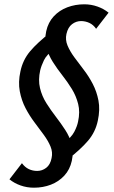

<svg xmlns="http://www.w3.org/2000/svg" viewBox="-20 -678 532 893"><path d="M138 195Q105 195 75.5 184.5Q46 174 24 156L82 81Q96 100 114 108.5Q132 117 153 117Q176 117 195 102.5Q214 88 220 57Q226 30 215 3.5Q204 -23 183.5 -51Q163 -79 140 -109.5Q117 -140 98.5 -175.5Q80 -211 72 -253.5Q64 -296 75 -346Q86 -399 120 -439.5Q154 -480 217 -529L233 -450Q197 -424 184.5 -398Q172 -372 167 -351Q157 -306 166 -268.5Q175 -231 195.5 -198.5Q216 -166 239.5 -135.5Q263 -105 283.5 -73.5Q304 -42 313.5 -7Q323 28 314 70Q305 111 279 139Q253 167 216.5 181Q180 195 138 195ZM292 66 277 -13Q312 -39 325.5 -65Q339 -91 343 -112Q353 -157 343.5 -194.5Q334 -232 314 -264.5Q294 -297 270 -327.5Q246 -358 226 -389.5Q206 -421 196 -456Q186 -491 195 -533Q204 -574 230 -602Q256 -630 293 -644Q330 -658 372 -658Q404 -658 433.5 -647.5Q463 -637 485 -619L427 -544Q414 -563 395.5 -571.5Q377 -580 357 -580Q334 -580 315 -565.5Q296 -551 289 -520Q283 -493 294 -466.5Q305 -440 325.5 -412Q346 -384 369.5 -353.5Q393 -323 411.5 -287.5Q430 -252 438 -210Q446 -168 435 -117Q424 -64 389.5 -23.5Q355 17 292 66Z"/></svg>

Font: Ysabeau Infant
Style: Bold Italic
Weight: 700
Italic angle: -12°
Designer: Christian Thalmann (Catharsis Fonts)
Version: Version 2.001;gftools[0.9.30]; featfreeze: ss01,ss02,lnum